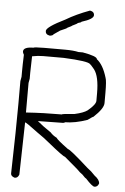

<svg xmlns="http://www.w3.org/2000/svg" viewBox="-58 -919 617 949"><g transform="rotate(5 250.0 -444.5)"><path d="M140.6 -673.8H244.1Q285.6 -673.8 310.5 -668H332Q404.3 -655.3 404.3 -640.6Q436.5 -615.7 455.1 -552.7Q460.9 -538.6 460.9 -478.5V-427.7Q460.9 -400.9 412.1 -355.5Q408.7 -355.5 384.8 -337.9Q323.7 -316.4 273.4 -316.4Q273.4 -312.5 263.7 -312.5H261.7Q221.7 -312.5 140.6 -310.5Q167.5 -287.6 209 -259.8Q219.2 -247.1 240.2 -236.3Q243.2 -228 300.8 -185.5Q311 -185.5 404.3 -101.6Q424.8 -86.9 443.4 -66.4Q468.8 -47.9 468.8 -29.3Q462.4 -11.7 447.3 -11.7Q436 -11.7 402.3 -48.8Q398.9 -48.8 382.8 -66.4Q371.6 -73.2 353.5 -91.8L289.1 -146.5Q280.3 -146.5 201.2 -210.9Q182.6 -227.1 140.6 -255.9Q84 -298.8 78.1 -298.8V-296.9L72.3 -39.1Q65.9 -21.5 50.8 -21.5Q31.2 -27.3 31.2 -41Q37.1 -269 37.1 -386.7V-500Q37.1 -502.4 41 -521.5V-544.9Q41 -579.6 43 -630.9Q37.1 -640.6 37.1 -646.5Q37.1 -669.9 87.9 -669.9Q87.9 -673.3 140.6 -673.8ZM84 -627Q82 -575.2 82 -544.9V-515.6Q82 -513.2 78.1 -494.1V-347.7H80.1Q165.5 -353.5 255.9 -353.5Q255.9 -356.9 318.4 -361.3Q362.3 -371.1 380.9 -384.8Q419.9 -417 419.9 -435.5V-472.7Q419.9 -556.6 394.5 -589.8Q375 -613.3 373 -613.3Q362.3 -627.4 240.2 -632.8H138.7Q113.8 -632.8 84 -627ZM349.6 -877Q371.1 -873.5 371.1 -855.5Q371.1 -836.4 312.5 -818.4Q312.5 -814.9 294.9 -810.5Q294.9 -807.6 267.6 -794.9Q267.6 -793 246.1 -783.2Q245.6 -779.8 210.9 -765.6L179.7 -744.1Q179.7 -739.3 164.1 -736.3H162.1Q140.6 -739.7 140.6 -757.8Q140.6 -777.3 232.4 -822.3Q282.7 -852.5 349.6 -877Z"/></g></svg>

Font: CEF Fonts CJK Mono
Style: Regular
Weight: 400
Designer: PartyBoss (派对大魔王)
Version: Release 2.25